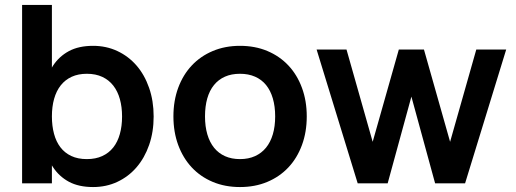

<svg xmlns="http://www.w3.org/2000/svg" viewBox="-20 -740 2083 775"><path d="M69.2 -720H189.5V0H69.2ZM355.7 -555Q408.9 -555 453.7 -534Q498.4 -513.1 531 -475.6Q563.5 -438.1 581.8 -385.5Q600.2 -333 600.2 -269.8Q600.2 -207.2 581.9 -154.8Q563.6 -102.4 531.1 -64.7Q498.6 -27 453.8 -6Q409.1 15 355.7 15Q297.9 15 258.2 -6.3Q218.6 -27.7 193.8 -65.5Q169.1 -103.4 158.2 -155.7Q147.4 -208 147.4 -270Q147.4 -331.6 158.2 -383.9Q168.9 -436.2 193.6 -474.2Q218.3 -512.2 258 -533.6Q297.8 -555 355.7 -555ZM330.7 -442.2Q295.8 -442.2 269.4 -430.1Q243.1 -418 225.3 -395.6Q207.5 -373.2 198.5 -341.3Q189.5 -309.4 189.5 -270Q189.5 -232 198 -200.1Q206.5 -168.2 223.8 -145.6Q241.1 -122.9 267.6 -110.4Q294.2 -97.8 330.5 -97.8Q366.2 -97.8 392.8 -110.1Q419.4 -122.3 437.1 -144.7Q454.8 -167 463.7 -198.8Q472.7 -230.7 472.7 -269.8Q472.7 -308.2 463.9 -339.8Q455.2 -371.3 437.5 -394.2Q419.9 -417 393.1 -429.6Q366.2 -442.2 330.7 -442.2Z M948.7 15Q1009.4 15 1059 -5.8Q1108.5 -26.5 1144 -64.2Q1179.4 -101.9 1198.8 -154.5Q1218.2 -207 1218.2 -270.2Q1218.2 -333.1 1198.8 -385.5Q1179.5 -438 1144.1 -475.7Q1108.7 -513.4 1059.1 -534.2Q1009.6 -555 948.7 -555Q888.4 -555 838.9 -534.1Q789.3 -513.2 754.1 -475.7Q718.8 -438.2 699.4 -385.8Q680 -333.3 680 -270.2Q680 -207.2 699.3 -154.7Q718.7 -102.2 753.9 -64.4Q789.2 -26.6 838.7 -5.8Q888.2 15 948.7 15ZM948.7 -97.8Q914.9 -97.8 888.6 -109.5Q862.3 -121.2 844.3 -143.4Q826.3 -165.6 816.9 -197.7Q807.5 -229.8 807.5 -270.2Q807.5 -310.8 816.6 -342.7Q825.8 -374.7 843.7 -396.7Q861.6 -418.8 887.9 -430.5Q914.2 -442.2 948.7 -442.2Q982.9 -442.2 1009.5 -430.5Q1036 -418.9 1054 -396.8Q1071.9 -374.7 1081.3 -342.6Q1090.7 -310.6 1090.7 -270.2Q1090.7 -229.8 1081.3 -198Q1071.9 -166.2 1053.8 -143.9Q1035.7 -121.7 1009.3 -109.8Q983 -97.8 948.7 -97.8Z M1640.6 -350 1544.8 0H1423.8L1258 -540H1378.7L1484.3 -167.6L1589.8 -540H1691.3L1796.8 -167.6L1902.5 -540H2023.2L1857.3 0H1736.3Z"/></svg>

Font: Vela Sans GX ExtLt
Style: Regular
Weight: 200
Designer: Principal design: Mikhail Sharanda - project Manrope.
Design modification: Ravid Balaliev
Foundry: Mikhail Sharanda
Version: Version 1.001